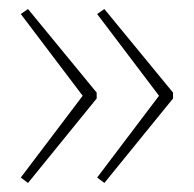

<svg xmlns="http://www.w3.org/2000/svg" viewBox="-20 -492 429 425"><path d="M363 -274V-287L211 -472L195 -461L332 -280L195 -99L211 -87ZM194 -274V-287L42 -472L26 -461L163 -280L26 -99L42 -87Z"/></svg>

Font: Noto Sans Georgian Thin
Style: Regular
Weight: 100
Designer: Monotype Design Team, Akaki Razmadze
Foundry: Google LLC
Version: Version 2.005